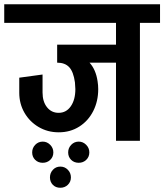

<svg xmlns="http://www.w3.org/2000/svg" viewBox="-55 -665 776 907"><path d="M701 -557H606V0H493V-369H368Q398 -336 406 -281Q409 -262 409 -244Q409 -187 385.5 -140.5Q362 -94 319.5 -67Q277 -40 223 -40H222Q170 -40 127.5 -65Q85 -90 60.5 -132.5Q36 -175 36 -227V-298L146 -313V-228Q146 -185 167 -158.5Q188 -132 222 -132Q258 -132 279.5 -163Q301 -194 301 -244Q301 -254 299 -276Q292 -326 272 -347.5Q252 -369 215 -369V-454H493V-557H-35V-645H701ZM147 104Q125 104 111 90Q97 76 97 55Q97 34 111.5 19Q126 4 147 4Q167 4 182 19Q197 34 197 55Q197 76 182.5 90Q168 104 147 104ZM367 55Q367 76 352.5 90Q338 104 317 104Q295 104 281 90Q267 76 267 55Q267 34 281.5 19Q296 4 317 4Q337 4 352 19Q367 34 367 55ZM280 173Q280 194 265.5 208Q251 222 230 222Q208 222 194.5 208Q181 194 181 173Q181 152 195 137Q209 122 230 122Q251 122 265.5 137Q280 152 280 173Z"/></svg>

Font: Akshar Medium
Style: Regular
Weight: 500
Designer: Tall Chai
Foundry: Tall Chai
Version: Version 1.000